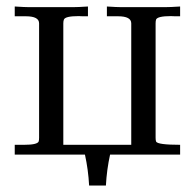

<svg xmlns="http://www.w3.org/2000/svg" viewBox="-20 -471 594 585"><path d="M528.8 0H315.4Q305.2 46.4 302.7 94.2H251.5Q249 46.4 238.8 0H24.9V-29.8Q30.8 -29.8 40.5 -29.8Q50.3 -29.8 53.7 -29.8Q92.8 -29.8 97.7 -39.6Q99.1 -43.5 99.1 -51.3V-399.9Q99.1 -421.4 58.6 -421.4H24.9V-451.2Q56.2 -449.2 69.3 -449.2H201.7Q217.3 -449.2 248 -451.2V-421.4Q242.2 -421.4 231.9 -421.4Q223.6 -421.9 219.7 -421.9Q179.2 -421.9 174.8 -411.6Q172.9 -407.2 172.9 -399.9V-29.8H379.9V-399.9Q379.9 -421.4 339.4 -421.4H305.7V-451.2Q336.9 -449.2 350.1 -449.2H482.4Q498 -449.2 528.8 -451.2V-421.4Q522.9 -421.4 513.2 -421.4Q504.9 -421.9 500.5 -421.9Q460.4 -421.9 455.6 -411.6Q454.1 -407.2 454.1 -399.9V-51.3Q454.1 -43.5 455.6 -39.6Q460.4 -29.8 528.8 -29.8Z"/></svg>

Font: Kurinto Book Core
Style: Regular
Weight: 400
Designer: Kurinto was developed by Clint Goss from a range of fonts that are compatible with the SIL Open Font License Version 1.1
Foundry: Clinton F. Goss
Version: Version 2.196; July 25, 2020